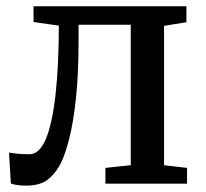

<svg xmlns="http://www.w3.org/2000/svg" viewBox="-20 -575 644 601"><path d="M60.6 6.1Q45.2 6.1 33.1 4.1Q21 2 14 -0.4L8.2 -97.5Q18.7 -95.3 35.7 -93.8Q52.7 -92.2 72.2 -92.2Q103.2 -92.2 123.4 -139.8Q143.5 -187.5 153.7 -277.4Q163.8 -367.4 164.3 -494.8L85 -506.1V-555.3H563.5V-505.4L493.5 -494.1V-57.8L565.5 -49.5V0H310V-49.5L389.3 -57.8V-497.5H225.9V-448.8Q225.9 -341.1 217.6 -266Q209.4 -191 197.2 -143Q184.9 -95 172.5 -68.4Q157.7 -37 132.9 -15.4Q108.1 6.1 60.6 6.1Z"/></svg>

Font: Merriweather 7pt Light
Style: Regular
Weight: 300
Designer: Eben Sorkin
Foundry: Eben Sorkin
Version: Version 2.200;gftools[0.9.31]